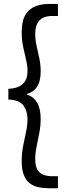

<svg xmlns="http://www.w3.org/2000/svg" viewBox="-20 -832 364 998"><path d="M233.4 146.5Q206.5 146.5 181.2 141.4Q155.8 136.2 136 121.8Q116.2 107.4 104.5 79.6Q92.8 51.8 92.8 5.9Q92.8 -35.2 100.3 -73.7Q107.9 -112.3 115.5 -147.7Q123 -183.1 123 -213.9Q123 -253.4 102.3 -283Q81.5 -312.5 23.4 -314.5V-370.1Q73.2 -372.6 98.1 -395.3Q123 -418 123 -461.9Q123 -489.7 115.5 -521.2Q107.9 -552.7 100.3 -588.4Q92.8 -624 92.8 -664.1Q92.8 -724.1 112.8 -755.9Q132.8 -787.6 164.8 -799.6Q196.8 -811.5 233.4 -811.5H281.2V-749H251Q224.1 -749 204.3 -739.7Q184.6 -730.5 173.8 -709.7Q163.1 -689 163.1 -655.3Q163.1 -625 170.2 -593.8Q177.2 -562.5 184.3 -529.5Q191.4 -496.6 191.4 -460.9Q191.4 -409.2 172.9 -381.3Q154.3 -353.5 121.1 -343.8V-339.8Q154.3 -329.6 172.9 -298.6Q191.4 -267.6 191.4 -213.9Q191.4 -177.2 184.3 -140.9Q177.2 -104.5 170.2 -70.1Q163.1 -35.6 163.1 -4.9Q163.1 32.7 175.5 51.8Q188 70.8 208 77.4Q228 84 251 84H281.2V146.5Z"/></svg>

Font: Reddit Sans
Style: Regular
Weight: 400
Designer: Stephen Hutchings
Foundry: Reddit
Version: Version 1.014